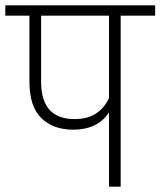

<svg xmlns="http://www.w3.org/2000/svg" viewBox="-35 -704 605 724"><path d="M550 -645H420V0H376V-280Q333 -215 241 -215Q166 -215 121 -258.5Q76 -302 76 -396V-645H-15V-684H550ZM376 -335V-645H120V-396Q120 -255 246 -255Q298 -255 330 -278Q362 -301 376 -335Z"/></svg>

Font: FiraGO ExtraLight
Style: Regular
Weight: 200
Designer: bBox Type
Foundry: bBox Type GmbH
Version: Version 1.001